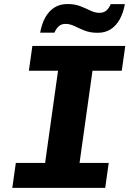

<svg xmlns="http://www.w3.org/2000/svg" viewBox="-20 -908 640 928"><path d="M39.5 0 56.5 -120.5H198L260.5 -566H119.5L136.5 -686H585.5L568.5 -566H427L364.5 -120.5H505.5L488.5 0ZM174 -750Q182 -793.5 199.2 -824.2Q216.5 -855 243.2 -871.8Q270 -888.5 306 -888.5Q342 -888.5 368.5 -878Q395 -867.5 417 -856.8Q439 -846 460.5 -846Q481.5 -846 494.5 -857.5Q507.5 -869 515 -888H583.5Q576 -846 558.8 -814.8Q541.5 -783.5 515 -766.5Q488.5 -749.5 452 -749.5Q416 -749.5 389 -760.2Q362 -771 340.2 -781.8Q318.5 -792.5 296 -792.5Q277 -792.5 264.5 -781.5Q252 -770.5 243 -750Z"/></svg>

Font: Chivo Mono Medium
Style: Italic
Weight: 500
Italic angle: -8.05°
Monospace: yes
Designer: Hector Gatti
Foundry: Omnibus-Type
Version: Version 1.008